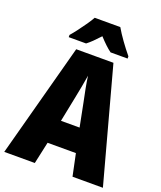

<svg xmlns="http://www.w3.org/2000/svg" viewBox="-165 -1124 951 1134"><g transform="rotate(20 310.0 -556.5)"><path d="M429 -93 400 -231H222L192 -93H0L192 -808H426L620 -93ZM340 -527Q332 -564 323.5 -608.5Q315 -653 311 -685Q306 -654 298 -610.5Q290 -567 282 -529L252 -380H369ZM392 -1020Q411 -987 439 -948Q467 -909 496 -874V-860H389Q371 -873 352 -891Q333 -909 311 -933Q288 -908 269.5 -890Q251 -872 235 -860H126V-874Q141 -891 161.5 -918Q182 -945 201.5 -973Q221 -1001 231 -1020Z"/></g></svg>

Font: Noto Sans Kannada UI Condensed Black
Style: Regular
Weight: 900
Width: 3
Designer: Jelle Bosma - Monotype Design Team
Foundry: Monotype Imaging Inc.
Version: Version 2.005; ttfautohint (v1.8.4.7-5d5b)